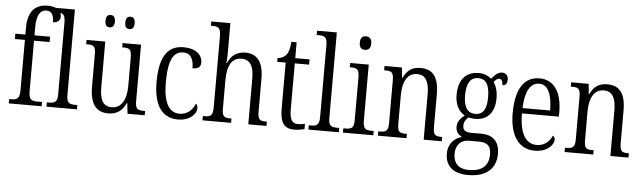

<svg xmlns="http://www.w3.org/2000/svg" viewBox="-57 -1000 4924 1470"><g transform="rotate(5 2405.5 -265.5)"><path d="M24 0H277V-33H238C196 -33 175 -42 175 -109V-495H295V-536H175V-597C175 -682 197 -733 251 -733C296 -733 307 -694 307 -648C343 -648 363 -667 363 -698C363 -741 330 -771 255 -771C157 -771 105 -708 105 -591V-536H28V-495H105V-109C105 -42 83 -33 42 -33H24Z M314 0H548V-33H537C484 -33 466 -41 466 -106V-760H314V-727H330C373 -727 395 -720 395 -655V-106C395 -41 377 -33 325 -33H314Z M895 -647C916 -647 931 -659 931 -694C931 -731 916 -742 895 -742C874 -742 859 -731 859 -694C859 -659 874 -647 895 -647ZM742 -647C763 -647 779 -659 779 -694C779 -731 763 -742 742 -742C721 -742 707 -731 707 -694C707 -659 721 -647 742 -647ZM789 10C852 10 895 -18 924 -80H928L937 0H1069V-33H1061C1012 -33 994 -39 994 -106V-536H852V-503H857C908 -503 924 -496 924 -426V-211C924 -114 889 -39 812 -39C742 -39 719 -92 719 -190V-536H575V-503H581C633 -503 648 -495 648 -432V-185C648 -48 697 10 789 10Z M1324 10C1421 10 1466 -48 1466 -88C1466 -105 1461 -116 1452 -123C1434 -77 1396 -35 1333 -35C1252 -35 1208 -110 1208 -265C1208 -450 1253 -505 1322 -505C1382 -505 1402 -456 1402 -390C1447 -390 1465 -406 1465 -440C1465 -501 1413 -545 1321 -545C1215 -545 1137 -479 1137 -264C1137 -65 1215 10 1324 10Z M1513 0H1733V-33H1728C1678 -33 1661 -40 1661 -104V-325C1661 -434 1697 -496 1769 -496C1839 -496 1865 -444 1865 -351V0H2005V-33H1999C1950 -33 1935 -42 1935 -106V-357C1935 -486 1885 -545 1796 -545C1723 -545 1683 -505 1661 -453H1657C1658 -463 1661 -496 1661 -523V-760H1514V-727H1528C1568 -727 1590 -718 1590 -656V-106C1590 -41 1572 -33 1522 -33H1513Z M2220 10C2252 10 2279 4 2297 -2V-42C2278 -37 2263 -35 2242 -35C2199 -35 2179 -63 2179 -143V-496H2289V-536H2179V-658H2139C2134 -606 2126 -576 2110 -557C2096 -539 2074 -528 2044 -525V-496H2109V-144C2109 -29 2144 10 2220 10Z M2327 0H2561V-33H2550C2497 -33 2479 -41 2479 -106V-760H2327V-727H2343C2386 -727 2408 -720 2408 -655V-106C2408 -41 2390 -33 2338 -33H2327Z M2705 -646C2729 -646 2749 -659 2749 -698C2749 -736 2729 -750 2705 -750C2679 -750 2661 -736 2661 -698C2661 -659 2679 -646 2705 -646ZM2592 0H2826V-33H2812C2763 -33 2744 -41 2744 -107V-536H2601V-503H2611C2657 -503 2674 -494 2674 -430V-105C2674 -41 2655 -33 2606 -33H2592Z M2861 0H3081V-33H3075C3025 -33 3009 -40 3009 -104V-325C3009 -425 3043 -496 3120 -496C3188 -496 3213 -440 3213 -352V0H3352V-33H3347C3298 -33 3283 -41 3283 -107V-356C3283 -486 3236 -545 3143 -545C3080 -545 3040 -520 3010 -457H3007L2999 -536H2865V-503H2873C2921 -503 2938 -495 2938 -432V-106C2938 -41 2920 -33 2870 -33H2861Z M3576 240C3718 240 3789 169 3789 58C3789 -25 3748 -84 3648 -84H3569C3531 -84 3506 -97 3506 -132C3506 -164 3523 -185 3539 -199C3550 -196 3577 -193 3591 -193C3692 -193 3741 -262 3741 -364C3741 -423 3726 -460 3708 -487C3722 -505 3735 -515 3750 -515C3767 -515 3777 -498 3777 -468C3804 -468 3814 -488 3814 -514C3814 -541 3799 -564 3767 -564C3731 -564 3706 -533 3687 -510C3665 -529 3632 -545 3591 -545C3488 -545 3434 -480 3434 -362C3434 -293 3463 -236 3510 -212C3481 -190 3455 -160 3455 -121C3455 -80 3479 -58 3503 -46C3450 -33 3399 10 3399 91C3399 183 3456 240 3576 240ZM3588 -231C3529 -231 3499 -277 3499 -364C3499 -460 3530 -506 3587 -506C3648 -506 3676 -463 3676 -365C3676 -274 3649 -231 3588 -231ZM3578 201C3491 201 3458 152 3458 88C3458 12 3505 -22 3557 -22H3638C3702 -22 3729 5 3729 69C3729 147 3687 201 3578 201Z M4066 10C4164 10 4212 -47 4212 -87C4212 -103 4205 -112 4196 -117C4177 -73 4139 -35 4078 -35C3995 -35 3946 -109 3945 -266H4229V-299C4229 -456 4166 -545 4057 -545C3940 -545 3874 -451 3874 -263C3874 -89 3944 10 4066 10ZM4158 -307H3946C3950 -430 3986 -504 4058 -504C4128 -504 4157 -425 4158 -307Z M4296 0H4516V-33H4510C4460 -33 4444 -40 4444 -104V-325C4444 -425 4478 -496 4555 -496C4623 -496 4648 -440 4648 -352V0H4787V-33H4782C4733 -33 4718 -41 4718 -107V-356C4718 -486 4671 -545 4578 -545C4515 -545 4475 -520 4445 -457H4442L4434 -536H4300V-503H4308C4356 -503 4373 -495 4373 -432V-106C4373 -41 4355 -33 4305 -33H4296Z"/></g></svg>

Font: Noto Serif Armenian Condensed Light
Style: Regular
Weight: 300
Width: 3
Designer: Monotype Design Team
Foundry: Monotype Imaging Inc.
Version: Version 2.008